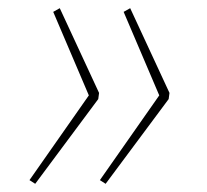

<svg xmlns="http://www.w3.org/2000/svg" viewBox="-20 -523 506 469"><path d="M126 -503 222 -296 220 -281 66 -74 52 -83 197 -290 110 -494ZM298 -503 394 -296 392 -281 238 -74 224 -83 369 -290 282 -494Z"/></svg>

Font: Fira Sans Extra Condensed Thin
Style: Italic
Weight: 250
Width: 3
Italic angle: -8°
Designer: Carrois Corporate & Edenspiekermann AG
Foundry: Carrois Corporate GbR & Edenspiekermann AG
Version: Version 4.203